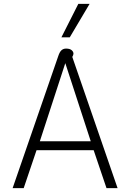

<svg xmlns="http://www.w3.org/2000/svg" viewBox="-20 -968 670 988"><path d="M280 -680Q287 -701 296.5 -709.5Q306 -718 320 -718Q339 -718 348.5 -710Q358 -702 358 -692Q358 -685 352 -675L585 0H528L462 -195H168L102 0H45ZM447 -241 316 -643 185 -241ZM383 -948H441L339 -776H296Z"/></svg>

Font: Niramit ExtraLight
Style: Regular
Weight: 200
Designer: Katatrad Aksorn Co.,Ltd.
Foundry: Cadson Demak Co.,Ltd.
Version: Version 1.000; ttfautohint (v1.6)